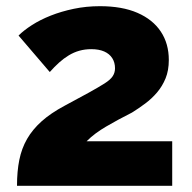

<svg xmlns="http://www.w3.org/2000/svg" viewBox="-20 -601 620 621"><path d="M35 0Q35 -47 42.5 -84Q50 -121 67.5 -151.5Q85 -182 114.5 -208.5Q144 -235 189 -259Q236 -284 267.5 -301.5Q299 -319 318 -331Q337 -343 344.5 -354.5Q352 -366 352 -380Q352 -399 343 -413Q334 -427 317 -434.5Q300 -442 275 -442Q255 -442 237 -437Q219 -432 202.5 -422Q186 -412 171 -398.5Q156 -385 141 -368L40 -486Q57 -503 83.5 -520Q110 -537 144 -550.5Q178 -564 218.5 -572.5Q259 -581 303 -581Q375 -581 424.5 -559.5Q474 -538 500 -499Q526 -460 526 -407Q526 -373 515.5 -347.5Q505 -322 488 -302Q471 -282 449.5 -266Q428 -250 407 -237Q383 -225 362 -213.5Q341 -202 323 -191.5Q305 -181 289.5 -169.5Q274 -158 260 -144H537V0Z"/></svg>

Font: Raleway Thin ExtraBold
Style: Regular
Weight: 800
Version: Version 4.026